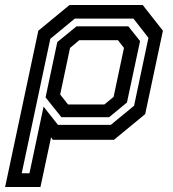

<svg xmlns="http://www.w3.org/2000/svg" viewBox="-78 -560 692 769"><path d="M-57.5 189 75.5 -437 200.5 -540H493.5L574.5 -437L503.5 -103L378.5 0H133.5L126.5 -10L84 189ZM9 134H40L96.5 -133L154 -60H366L459 -136.5L516.5 -408.5L456.5 -485.5H221.5L123.5 -404.5ZM194.5 -141.5H340L377 -172L418.5 -368L394.5 -399H239.5L202.5 -368L163 -181.5ZM168 -90.5 104.5 -170 151.5 -391.5 228.5 -454.5H436L483 -395.5L430.5 -149.5L359 -90.5Z"/></svg>

Font: Tourney Thin SemiBold
Style: Italic
Weight: 600
Italic angle: -12°
Version: Version 1.015